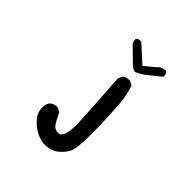

<svg xmlns="http://www.w3.org/2000/svg" viewBox="-177 -613 855 855"><g transform="rotate(45 250.0 -185.5)"><path d="M232.4 128.9Q207 125 183.6 112.3Q160.2 99.6 137.7 74.2Q115.2 48.8 117.2 9.8Q119.1 -5.9 128.9 -17.6Q144.5 -31.2 166 -29.3L185.5 -19.5Q197.3 5.9 210 27.3Q222.7 48.8 244.6 49.8Q266.6 50.8 273.9 23.4Q281.2 -3.9 279.8 -46.9Q278.3 -89.8 263.7 -311.5L273.4 -331.1Q287.1 -342.8 309.6 -340.8L329.1 -331.1Q344.7 -286.1 348.6 -236.3Q352.5 -186.5 354.5 -132.8Q356.4 -79.1 355.5 -23.9Q354.5 31.2 346.7 55.7Q338.9 80.1 310.1 105.5Q281.2 130.9 232.4 128.9ZM295.9 -383.8 277.3 -391.6 199.2 -467.8 195.3 -489.3 199.2 -495.1Q209 -501 222.7 -499L301.8 -426.8L346.7 -463.9Q364.3 -485.4 391.6 -485.4Q405.3 -475.6 401.4 -458Q376 -438.5 350.6 -417Q325.2 -395.5 295.9 -383.8Z"/></g></svg>

Font: JasonHandwriting1
Style: Regular
Weight: 400
Version: Version 1.48.20